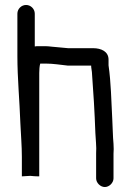

<svg xmlns="http://www.w3.org/2000/svg" viewBox="-20 -732 527 773"><path d="M85 -712C66 -712 50 -696 50 -677V-506C50 -417 59 -324 62 -236C64 -189 68 -147 68 -100V-22L102 -24C111 -23 124 -22 133 -22H138V-438C138 -449 139 -467 142 -476H165C193 -476 224 -471 252 -468H347C347 -458 349 -453 350 -442C356 -363 361 -280 364 -196C365 -169 369 -142 367 -115V-14C367 4 384 21 402 21C420 21 437 4 437 -14V-113C438 -125 438 -138 437 -153C434 -183 434 -220 432 -252C428 -326 427 -400 417 -469V-492C417 -525 387 -538 355 -538H254C242 -539 223 -541 211 -542L189 -544C180 -545 172 -546 165 -546H132C129 -546 125 -546 120 -545V-677C120 -696 104 -712 85 -712Z"/></svg>

Font: Electronic
Style: Bd
Weight: 700
Version: Version 1.011